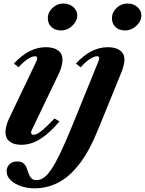

<svg xmlns="http://www.w3.org/2000/svg" viewBox="-20 -798 810 1072"><path d="M322 -628Q288 -628 267.5 -646.8Q247 -665.5 247 -696.5Q247 -729 273.2 -753.8Q299.5 -778.5 334 -778.5Q366 -778.5 388.8 -759Q411.5 -739.5 411.5 -712Q411.5 -691 398.5 -671.8Q385.5 -652.5 365.2 -640.2Q345 -628 322 -628ZM99 10.5Q57 10.5 33.8 -8Q10.5 -26.5 10.5 -58.5Q10.5 -72 15 -92.5Q19.5 -113 29 -133L183 -455.5Q186.5 -462.5 187 -466.8Q187.5 -471 187.5 -474Q187.5 -484 175.5 -484Q158.5 -484 132.8 -466.8Q107 -449.5 84 -422L57.5 -443Q141.5 -534.5 236 -534.5Q280.5 -534.5 304.8 -516Q329 -497.5 329 -465Q329 -452 324.5 -431.8Q320 -411.5 310.5 -391L158 -73Q154.5 -66.5 154 -63.5Q153.5 -60.5 153.5 -58Q153.5 -45.5 168 -45.5Q184 -45.5 209.8 -65.5Q235.5 -85.5 284.5 -136.5L312 -120Q254.5 -52.5 203.5 -21Q152.5 10.5 99 10.5ZM679.5 -628Q645.5 -628 625.2 -646.8Q605 -665.5 605 -696.5Q605 -729 631 -753.8Q657 -778.5 692 -778.5Q724 -778.5 746.8 -759Q769.5 -739.5 769.5 -712Q769.5 -691 756.5 -671.8Q743.5 -652.5 723 -640.2Q702.5 -628 679.5 -628ZM173 253.5Q134 253.5 98.2 241.8Q62.5 230 39.8 208.5Q17 187 17 158Q17 135.5 32.5 119.5Q48 103.5 76.5 103.5Q100 103.5 111.8 114.2Q123.5 125 129.2 140.5Q135 156 140.2 171.5Q145.5 187 155.5 197.5Q165.5 208 186 207.5Q206.5 207 226.2 192.8Q246 178.5 269 143.8Q292 109 321 47.8Q350 -13.5 388 -107.5L529.5 -455.5Q532.5 -462.5 533.2 -466.8Q534 -471 534 -474Q534 -484 522 -484Q505 -484 479.2 -466.8Q453.5 -449.5 430.5 -422L404 -443Q487 -534.5 582.5 -534.5Q626.5 -534.5 650.8 -516Q675 -497.5 675 -465Q675 -452 670 -431.8Q665 -411.5 656.5 -391L527 -73Q478 47.5 422 119.2Q366 191 303.8 222.2Q241.5 253.5 173 253.5Z"/></svg>

Font: Libre Caslon Text Bold
Style: Italic
Weight: 700
Italic angle: -22.583°
Designer: Pablo Impallari, Rodrigo Fuenzalida, Katja Schimmel
Foundry: Pablo Impallari, Rodrigo Fuenzalida
Version: Version 2.000